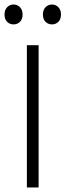

<svg xmlns="http://www.w3.org/2000/svg" viewBox="-39 -830 290 850"><path d="M132 -630V0H80V-630ZM-19 -766Q-19 -786 -7.5 -798Q4 -810 21 -810Q38 -810 49.5 -798Q61 -786 61 -766Q61 -745 49.5 -733.5Q38 -722 21 -722Q4 -722 -7.5 -733.5Q-19 -745 -19 -766ZM151 -766Q151 -786 162.5 -798Q174 -810 191 -810Q208 -810 219.5 -798Q231 -786 231 -766Q231 -745 219.5 -733.5Q208 -722 191 -722Q174 -722 162.5 -733.5Q151 -745 151 -766Z"/></svg>

Font: Mukta Malar ExtraLight
Style: Regular
Weight: 275
Designer: Aadarsh Rajan, Girish Dalvi, Yashodeep Gholap
Foundry: Ek Type
Version: Version 2.538;PS 1.000;hotconv 16.6.51;makeotf.lib2.5.65220;